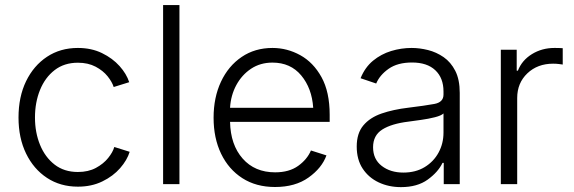

<svg xmlns="http://www.w3.org/2000/svg" viewBox="-20 -748 2331 780"><path d="M296.4 10.3Q225.1 10.3 170.9 -25.4Q116.7 -61 85.9 -124.3Q55.2 -187.5 55.2 -270.5Q55.2 -354.5 85.9 -418Q116.7 -481.4 170.9 -517.3Q225.1 -553.2 296.4 -553.2Q351.6 -553.2 394.5 -532.2Q437.5 -511.2 465.8 -479.5Q494.1 -447.8 504.9 -414.1L441.9 -394.5Q435.5 -415 417.2 -438Q398.9 -460.9 368.4 -477.1Q337.9 -493.2 296.4 -493.2Q240.7 -493.2 201.9 -463.1Q163.1 -433.1 142.6 -382.6Q122.1 -332 122.1 -270.5Q122.1 -210 142.6 -159.7Q163.1 -109.4 201.9 -79.3Q240.7 -49.3 296.4 -49.3Q338.9 -49.3 369.6 -65.9Q400.4 -82.5 419.4 -106.2Q438.5 -129.9 444.3 -150.9L506.8 -131.3Q496.6 -97.7 468 -64.9Q439.5 -32.2 395.8 -11Q352.1 10.3 296.4 10.3Z M709 -727.5V0H642.6V-727.5Z M1097.2 11.7Q1020.5 11.7 964.6 -24.2Q908.7 -60.1 878.2 -123.5Q847.7 -187 847.7 -269.5Q847.7 -352.1 877.7 -416Q907.7 -480 961.7 -516.6Q1015.6 -553.2 1086.9 -553.2Q1146.5 -553.2 1199.7 -523.9Q1252.9 -494.6 1286.1 -434.6Q1319.3 -374.5 1319.3 -281.7V-252.9H914.6Q916.5 -159.7 965.8 -103.8Q1015.1 -47.9 1097.7 -47.9Q1154.8 -47.9 1191.4 -74.2Q1228 -100.6 1243.2 -136.7L1306.2 -116.7Q1287.6 -65.4 1233.6 -26.9Q1179.7 11.7 1097.2 11.7ZM914.6 -310.1H1252.4Q1247.1 -389.6 1203.6 -441.7Q1160.2 -493.7 1086.9 -493.7Q1037.6 -493.7 1000 -468.8Q962.4 -443.8 939.9 -402.1Q917.5 -360.4 914.6 -310.1Z M1608.9 12.2Q1559.1 12.2 1518.3 -7.1Q1477.5 -26.4 1453.4 -63Q1429.2 -99.6 1429.2 -152.8Q1429.2 -206.5 1456.1 -238.5Q1482.9 -270.5 1530.3 -286.9Q1577.6 -303.2 1639.2 -310.5Q1707 -318.8 1744.4 -325.7Q1781.7 -332.5 1781.7 -363.8V-376.5Q1781.7 -431.2 1748.5 -462.6Q1715.3 -494.1 1653.8 -494.1Q1595.2 -494.1 1558.8 -468.5Q1522.5 -442.9 1508.3 -408.7L1444.8 -430.2Q1462.9 -474.6 1495.6 -501.5Q1528.3 -528.3 1569.1 -540.8Q1609.9 -553.2 1652.3 -553.2Q1684.6 -553.2 1718.8 -544.7Q1752.9 -536.1 1782.2 -515.9Q1811.5 -495.6 1829.6 -460.2Q1847.7 -424.8 1847.7 -370.6V0H1782.7V-86.4H1777.8Q1759.8 -48.8 1717.5 -18.3Q1675.3 12.2 1608.9 12.2ZM1618.7 -46.9Q1668.5 -46.9 1705.1 -69.1Q1741.7 -91.3 1761.7 -128.2Q1781.7 -165 1781.7 -209.5V-287.1Q1772.5 -278.3 1746.6 -271.7Q1720.7 -265.1 1690.9 -261Q1661.1 -256.8 1639.6 -253.9Q1570.8 -245.6 1533.2 -221.9Q1495.6 -198.2 1495.6 -149.9Q1495.6 -101.1 1530.8 -74Q1565.9 -46.9 1618.7 -46.9Z M2014.6 0V-545.9H2079.1V-460.9H2084Q2100.1 -502.9 2140.9 -528.1Q2181.6 -553.2 2232.4 -553.2Q2240.2 -553.2 2250 -553Q2259.8 -552.7 2266.1 -552.2V-485.8Q2262.7 -486.3 2251.5 -487.8Q2240.2 -489.3 2227.1 -489.3Q2163.6 -489.3 2122.3 -450Q2081.1 -410.6 2081.1 -350.1V0Z"/></svg>

Font: Inter Light
Style: Regular
Weight: 300
Designer: Rasmus Andersson
Foundry: rsms
Version: Version 4.000;git-a52131595